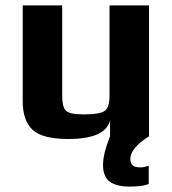

<svg xmlns="http://www.w3.org/2000/svg" viewBox="-20 -504 635 710"><path d="M460 186C492.7 186 516 182.7 530 176V109C518 113 508 115 500 115C485.3 115 475.3 112.3 470 107C464.7 101.7 462 93.7 462 83C462 57 485 29.3 531 0V-484H385V-149C385 -121.7 379.3 -103.5 368 -94.5C356.7 -85.5 330 -81 288 -81C254 -81 232.5 -85.7 223.5 -95C214.5 -104.3 210 -122.3 210 -149V-484H64V-129C64 -82.3 76 -47.5 100 -24.5C124 -1.5 168 10 232 10C324 10 375.7 -13 387 -59V0C369.7 42.7 361 78 361 106C361 134.7 369.2 155.2 385.5 167.5C401.8 179.8 426.7 186 460 186Z"/></svg>

Font: Play
Style: Bold
Weight: 700
Designer: Jonas Hecksher
Foundry: Jonas Hecksher, Playtypeª, e-types AS
Version: Version 1.002